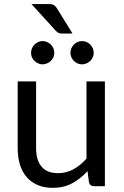

<svg xmlns="http://www.w3.org/2000/svg" viewBox="-20 -900 598 928"><path d="M487 -506.5V0H434Q415 0 410 -18.5L403 -73Q370 -36.5 329 -14.2Q288 8 235 8Q193.5 8 161.8 -5.8Q130 -19.5 108.5 -44.5Q87 -69.5 76.2 -105Q65.5 -140.5 65.5 -183.5V-506.5H154.5V-183.5Q154.5 -126 180.8 -94.5Q207 -63 261 -63Q300.5 -63 334.8 -81.8Q369 -100.5 398 -133.5V-506.5ZM242.5 -644.5Q242.5 -633 238 -623Q233.5 -613 225.5 -605.5Q217.5 -598 207.2 -593.5Q197 -589 185.5 -589Q174.5 -589 164.5 -593.5Q154.5 -598 146.8 -605.5Q139 -613 134.5 -623Q130 -633 130 -644.5Q130 -656 134.5 -666.5Q139 -677 146.8 -684.8Q154.5 -692.5 164.5 -697Q174.5 -701.5 185.5 -701.5Q197 -701.5 207.2 -697Q217.5 -692.5 225.5 -684.8Q233.5 -677 238 -666.5Q242.5 -656 242.5 -644.5ZM433 -644.5Q433 -633 428.5 -623Q424 -613 416.2 -605.5Q408.5 -598 398.2 -593.5Q388 -589 376.5 -589Q365 -589 354.8 -593.5Q344.5 -598 337 -605.5Q329.5 -613 325 -623Q320.5 -633 320.5 -644.5Q320.5 -656 325 -666.5Q329.5 -677 337 -684.8Q344.5 -692.5 354.8 -697Q365 -701.5 376.5 -701.5Q388 -701.5 398.2 -697Q408.5 -692.5 416.2 -684.8Q424 -677 428.5 -666.5Q433 -656 433 -644.5ZM216.5 -880.5Q233 -880.5 241 -875.2Q249 -870 256 -858.5L330.5 -738H279.5Q269 -738 262.5 -741Q256 -744 249 -752L132 -880.5Z"/></svg>

Font: Lato 2
Style: Regular
Weight: 400
Designer: Lukasz Dziedzic with Adam Twardoch and Botio Nikoltchev
Foundry: tyPoland Lukasz Dziedzic
Version: Version 2.015; 2015-08-06; http://www.latofonts.com/